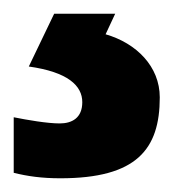

<svg xmlns="http://www.w3.org/2000/svg" viewBox="-52 -20 253 280"><path d="M181 122C181 77 147 43 102 30L116 0H27L-10 77C47 85 68 105 68 129C68 152 53 160 35 160C17 160 -12 155 -32 151V232C-12 237 9 240 36 240C147 240 181 198 181 122Z"/></svg>

Font: Noto Sans Telugu SemiCondensed
Style: Bold
Weight: 700
Width: 4
Designer: Jelle Bosma - Monotype Design Team
Foundry: Monotype Imaging Inc.
Version: Version 2.005